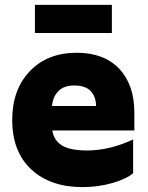

<svg xmlns="http://www.w3.org/2000/svg" viewBox="-20 -756 605 786"><path d="M525 -47Q497 -23 439 -6.5Q381 10 318 10Q186 10 108 -62.5Q30 -135 30 -265Q30 -389 102 -464.5Q174 -540 294 -540Q406 -540 468 -474.5Q530 -409 530 -295V-222H194Q201 -180 234.5 -160Q268 -140 337 -140Q428 -140 525 -185ZM284 -406Q241 -406 218.5 -382.5Q196 -359 193 -322H373Q373 -360 351.5 -383Q330 -406 284 -406ZM123 -736H438V-621H123Z"/></svg>

Font: Roundo
Style: Bold
Weight: 700
Designer: Namrata Goyal (Gurmukhi), Shiva Nallaperumal (Latin)
Foundry: Indian Type Foundry
Version: Version 1.000;PS 1.0;hotconv 1.0.88;makeotf.lib2.5.647800